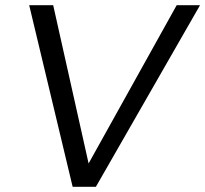

<svg xmlns="http://www.w3.org/2000/svg" viewBox="-20 -720 791 740"><path d="M661 -700H751L349.5 0H260L92.5 -700H185L321.5 -90Z"/></svg>

Font: Argentum Sans Light
Style: Italic
Weight: 300
Italic angle: -11.3°
Designer: Julieta Ulanovsky (font), Owen Earl (portions from Jones font), Cristiano Sobral (main changes and remaster)
Foundry: Julieta Ulanovsky (font), Owen Earl (portions from Jones font), Cristiano Sobral (main changes and remaster)
Version: Version 3.127